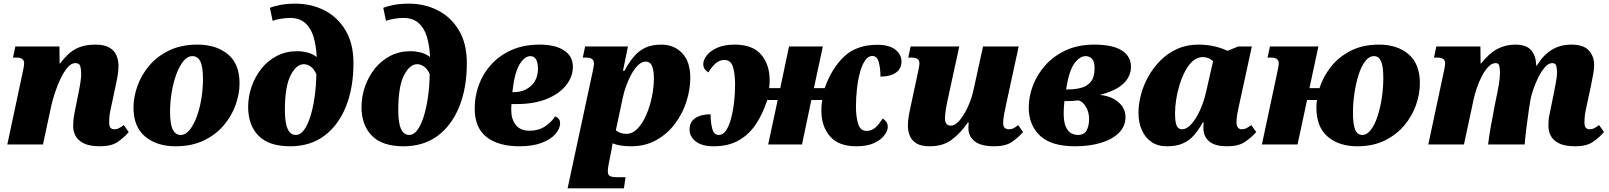

<svg xmlns="http://www.w3.org/2000/svg" viewBox="-20 -790 8798 1050"><path d="M527 10Q469 10 437 -6.5Q405 -23 392.5 -48Q380 -73 380 -100Q380 -134 386 -165L409 -280Q416 -314 420 -340.5Q424 -367 424 -389Q424 -407 419.5 -426Q415 -445 392 -445Q370 -445 349.5 -421Q329 -397 311.5 -360.5Q294 -324 281 -284.5Q268 -245 261 -214L215 0H20L101 -380Q106 -403 109 -418.5Q112 -434 112 -444Q112 -475 71 -475H51L64 -536H305L306 -443H309Q350 -499 394 -522.5Q438 -546 502 -546Q551 -546 578.5 -529.5Q606 -513 617 -486.5Q628 -460 628 -429Q628 -405 623.5 -377.5Q619 -350 611 -315L585 -192Q579 -164 578 -148Q577 -132 577 -120Q577 -83 604 -83Q619 -83 630.5 -89Q642 -95 657 -106L684 -68Q659 -38 624 -14Q589 10 527 10Z M940 10Q838 10 774 -43Q710 -96 710 -202Q710 -259 731.5 -319.5Q753 -380 796 -431Q839 -482 905 -514Q971 -546 1060 -546Q1162 -546 1226 -493.5Q1290 -441 1290 -334Q1290 -277 1268.5 -216.5Q1247 -156 1204 -105Q1161 -54 1095 -22Q1029 10 940 10ZM968 -52Q995 -52 1017.5 -80Q1040 -108 1056.5 -153.5Q1073 -199 1081.5 -252.5Q1090 -306 1090 -357Q1090 -426 1075.5 -454.5Q1061 -483 1032 -483Q1005 -483 982.5 -455Q960 -427 943.5 -381.5Q927 -336 918.5 -283Q910 -230 910 -179Q910 -110 925 -81Q940 -52 968 -52Z M1567 10Q1450 10 1393.5 -48Q1337 -106 1337 -205Q1337 -262 1356 -316.5Q1375 -371 1410 -415Q1445 -459 1494.5 -484.5Q1544 -510 1605 -510Q1632 -510 1660.5 -503Q1689 -496 1712 -478Q1709 -541 1694.5 -589Q1680 -637 1648.5 -664.5Q1617 -692 1566 -692Q1541 -692 1513 -687Q1485 -682 1471 -676L1456 -747Q1474 -755 1510.5 -762.5Q1547 -770 1596 -770Q1682 -770 1754 -733.5Q1826 -697 1869.5 -624.5Q1913 -552 1913 -445Q1913 -309 1871.5 -206.5Q1830 -104 1753 -47Q1676 10 1567 10ZM1598 -52Q1623 -52 1643 -79.5Q1663 -107 1677.5 -153.5Q1692 -200 1700.5 -259.5Q1709 -319 1710 -384Q1698 -413 1679 -426Q1660 -439 1642 -439Q1600 -439 1569 -377.5Q1538 -316 1538 -188Q1538 -118 1553 -85Q1568 -52 1598 -52Z M2187 10Q2070 10 2013.5 -48Q1957 -106 1957 -205Q1957 -262 1976 -316.5Q1995 -371 2030 -415Q2065 -459 2114.5 -484.5Q2164 -510 2225 -510Q2252 -510 2280.5 -503Q2309 -496 2332 -478Q2329 -541 2314.5 -589Q2300 -637 2268.5 -664.5Q2237 -692 2186 -692Q2161 -692 2133 -687Q2105 -682 2091 -676L2076 -747Q2094 -755 2130.5 -762.5Q2167 -770 2216 -770Q2302 -770 2374 -733.5Q2446 -697 2489.5 -624.5Q2533 -552 2533 -445Q2533 -309 2491.5 -206.5Q2450 -104 2373 -47Q2296 10 2187 10ZM2218 -52Q2243 -52 2263 -79.5Q2283 -107 2297.5 -153.5Q2312 -200 2320.5 -259.5Q2329 -319 2330 -384Q2318 -413 2299 -426Q2280 -439 2262 -439Q2220 -439 2189 -377.5Q2158 -316 2158 -188Q2158 -118 2173 -85Q2188 -52 2218 -52Z M2821 10Q2706 10 2641 -40.5Q2576 -91 2576 -197Q2576 -264 2599 -326.5Q2622 -389 2667.5 -438.5Q2713 -488 2779 -517Q2845 -546 2931 -546Q3017 -546 3065 -514Q3113 -482 3113 -425Q3113 -371 3076.5 -324.5Q3040 -278 2971.5 -249.5Q2903 -221 2806 -221H2777Q2776 -212 2776 -202.5Q2776 -193 2776 -186Q2776 -139 2800.5 -107Q2825 -75 2876 -75Q2925 -75 2961 -99Q2997 -123 3016 -154Q3043 -142 3043 -117Q3043 -86 3017 -56.5Q2991 -27 2941.5 -8.5Q2892 10 2821 10ZM2782 -286H2790Q2847 -286 2884.5 -321Q2922 -356 2922 -414Q2922 -446 2912 -464.5Q2902 -483 2881 -483Q2848 -483 2820.5 -436.5Q2793 -390 2782 -286Z M3084 240 3222 -402Q3224 -413 3226 -424Q3228 -435 3228 -443Q3228 -475 3187 -475H3167L3180 -536H3414L3387 -403H3395Q3419 -448 3446 -480Q3473 -512 3509 -529Q3545 -546 3596 -546Q3666 -546 3710.5 -499.5Q3755 -453 3755 -365Q3755 -301 3734 -235Q3713 -169 3671.5 -113.5Q3630 -58 3569.5 -24Q3509 10 3431 10Q3370 10 3330 -6Q3329 1 3327 12.5Q3325 24 3323 35L3309 106Q3306 122 3305 130.5Q3304 139 3304 147Q3304 166 3315 172.5Q3326 179 3354 179H3401L3392 240ZM3405 -58Q3439 -58 3466.5 -86.5Q3494 -115 3514 -161Q3534 -207 3545 -260Q3556 -313 3556 -362Q3556 -401 3546.5 -427Q3537 -453 3511 -453Q3490 -453 3470 -434Q3450 -415 3433.5 -385Q3417 -355 3405 -322Q3393 -289 3387 -261L3348 -78Q3371 -58 3405 -58Z M3883 10Q3819 10 3785 -16.5Q3751 -43 3751 -82Q3751 -123 3782.5 -144Q3814 -165 3866 -165Q3866 -121 3875 -86.5Q3884 -52 3911 -52Q3934 -52 3950.5 -76.5Q3967 -101 3978 -142Q3989 -183 3994.5 -231.5Q4000 -280 4000 -328Q4000 -385 3988.5 -423.5Q3977 -462 3942 -462Q3914 -462 3893 -443Q3872 -424 3854 -394Q3845 -399 3835.5 -410.5Q3826 -422 3826 -440Q3826 -461 3844 -485.5Q3862 -510 3900.5 -528Q3939 -546 3998 -546Q4096 -546 4142.5 -491.5Q4189 -437 4189 -352Q4189 -341 4188.5 -331.5Q4188 -322 4186 -308H4247L4295 -536H4480L4431 -308H4490Q4528 -416 4596 -480.5Q4664 -545 4778 -545Q4843 -545 4876.5 -518.5Q4910 -492 4910 -454Q4910 -414 4879 -392.5Q4848 -371 4795 -371Q4795 -415 4786 -449.5Q4777 -484 4750 -484Q4728 -484 4711 -459.5Q4694 -435 4683 -394Q4672 -353 4666.5 -304.5Q4661 -256 4661 -208Q4661 -151 4673 -112.5Q4685 -74 4719 -74Q4747 -74 4768 -93Q4789 -112 4807 -142Q4816 -137 4825.5 -125.5Q4835 -114 4835 -96Q4835 -76 4817 -51Q4799 -26 4761 -8Q4723 10 4663 10Q4566 10 4519 -44.5Q4472 -99 4472 -184Q4472 -198 4472.5 -209.5Q4473 -221 4477 -243H4417L4366 0H4181L4233 -243H4176Q4151 -166 4113 -109.5Q4075 -53 4018.5 -21.5Q3962 10 3883 10Z M5064 10Q5018 10 4992.5 -5.5Q4967 -21 4956 -46.5Q4945 -72 4945 -102Q4945 -127 4950 -156.5Q4955 -186 4961 -212L4997 -380Q5002 -403 5005 -418.5Q5008 -434 5008 -444Q5008 -475 4967 -475H4947L4960 -536H5226L5161 -237Q5155 -209 5151.5 -184Q5148 -159 5148 -142Q5148 -103 5180 -103Q5204 -103 5229 -133Q5254 -163 5274.5 -209Q5295 -255 5305 -303L5356 -536H5551L5482 -218Q5475 -187 5470.5 -161Q5466 -135 5466 -117Q5466 -83 5498 -83Q5512 -83 5523.5 -89Q5535 -95 5548 -106L5575 -68Q5550 -39 5515 -14.5Q5480 10 5418 10Q5345 10 5310.5 -17Q5276 -44 5276 -90Q5276 -101 5276.5 -108Q5277 -115 5278 -120H5273Q5233 -62 5185 -26Q5137 10 5064 10Z M5859 10Q5729 10 5667.5 -48Q5606 -106 5606 -202Q5606 -262 5629 -322.5Q5652 -383 5697 -433.5Q5742 -484 5809 -515Q5876 -546 5964 -546Q6065 -546 6115 -514Q6165 -482 6165 -425Q6165 -372 6123.5 -332.5Q6082 -293 5994 -271Q6057 -265 6096 -231.5Q6135 -198 6135 -150Q6135 -99 6098.5 -63Q6062 -27 5999.5 -8.5Q5937 10 5859 10ZM5918 -483Q5884 -483 5855 -442.5Q5826 -402 5810 -301H5821Q5859 -301 5892 -309.5Q5925 -318 5945.5 -343Q5966 -368 5966 -417Q5966 -452 5952.5 -467.5Q5939 -483 5918 -483ZM5874 -52Q5909 -52 5922.5 -77Q5936 -102 5936 -140Q5936 -177 5918 -207Q5900 -237 5876 -241Q5861 -239 5845.5 -238Q5830 -237 5801 -237Q5799 -218 5798 -202.5Q5797 -187 5797 -172Q5797 -122 5809 -96Q5821 -70 5839 -61Q5857 -52 5874 -52Z M6361 10Q6311 10 6276.5 -14Q6242 -38 6224 -79.5Q6206 -121 6206 -173Q6206 -220 6219.5 -271.5Q6233 -323 6260 -371.5Q6287 -420 6326.5 -459.5Q6366 -499 6418 -522.5Q6470 -546 6534 -546Q6583 -546 6625.5 -535.5Q6668 -525 6692 -512L6752 -536H6826L6757 -218Q6750 -188 6746 -164Q6742 -140 6742 -120Q6742 -102 6750 -92.5Q6758 -83 6770 -83Q6785 -83 6796.5 -89Q6808 -95 6823 -106L6850 -68Q6825 -39 6789 -14.5Q6753 10 6691 10Q6624 10 6592.5 -17Q6561 -44 6561 -90Q6561 -101 6561.5 -108Q6562 -115 6563 -120H6557Q6536 -81 6510.5 -51.5Q6485 -22 6449.5 -6Q6414 10 6361 10ZM6444 -83Q6470 -83 6496 -112Q6522 -141 6543 -188Q6564 -235 6576 -288L6614 -455Q6602 -467 6586.5 -472.5Q6571 -478 6559 -478Q6528 -478 6503.5 -456.5Q6479 -435 6461 -400.5Q6443 -366 6430.5 -325Q6418 -284 6412 -244Q6406 -204 6406 -173Q6406 -120 6415.5 -101.5Q6425 -83 6444 -83Z M6881 0 6962 -380Q6967 -403 6970 -418.5Q6973 -434 6973 -444Q6973 -475 6932 -475H6912L6925 -536H7190L7141 -308H7196Q7215 -369 7257.5 -423.5Q7300 -478 7366 -512Q7432 -546 7522 -546Q7621 -546 7683 -493.5Q7745 -441 7745 -334Q7745 -277 7724 -216.5Q7703 -156 7660.5 -105Q7618 -54 7553.5 -22Q7489 10 7402 10Q7303 10 7241 -42.5Q7179 -95 7179 -202Q7179 -222 7182 -243H7128L7076 0ZM7430 -52Q7456 -52 7477.5 -80.5Q7499 -109 7514 -155.5Q7529 -202 7537 -256.5Q7545 -311 7545 -362Q7545 -428 7532.5 -455.5Q7520 -483 7494 -483Q7467 -483 7445.5 -454.5Q7424 -426 7409.5 -380Q7395 -334 7387 -279.5Q7379 -225 7379 -174Q7379 -108 7391.5 -80Q7404 -52 7430 -52Z M8595 10Q8537 10 8505 -6.5Q8473 -23 8460.5 -48Q8448 -73 8448 -100Q8448 -116 8449 -132.5Q8450 -149 8454 -165L8479 -287Q8484 -313 8489.5 -343.5Q8495 -374 8495 -392Q8495 -409 8491.5 -427Q8488 -445 8469 -445Q8448 -445 8427.5 -421Q8407 -397 8390.5 -362.5Q8374 -328 8363 -294.5Q8352 -261 8349 -241L8341 -190Q8336 -156 8329 -102.5Q8322 -49 8318 0H8118Q8124 -51 8135 -110.5Q8146 -170 8156 -222L8169 -286Q8179 -333 8181 -360Q8183 -387 8183 -392Q8183 -409 8180 -427Q8177 -445 8160 -445Q8139 -445 8120 -425.5Q8101 -406 8085 -375.5Q8069 -345 8057 -310.5Q8045 -276 8039 -247L7986 0H7791L7872 -380Q7877 -403 7880 -418.5Q7883 -434 7883 -444Q7883 -475 7842 -475H7822L7835 -536H8076L8077 -443H8080Q8124 -499 8169 -522.5Q8214 -546 8266 -546Q8327 -546 8353 -516Q8379 -486 8381 -436V-431H8384Q8419 -488 8465.5 -517Q8512 -546 8574 -546Q8640 -546 8669 -514Q8698 -482 8698 -434Q8698 -415 8693 -385.5Q8688 -356 8680 -319L8653 -192Q8647 -164 8646 -148Q8645 -132 8645 -120Q8645 -83 8672 -83Q8687 -83 8698.5 -89Q8710 -95 8725 -106L8752 -68Q8727 -39 8692 -14.5Q8657 10 8595 10Z"/></svg>

Font: Noto Serif Black
Style: Italic
Weight: 900
Italic angle: -12°
Designer: Monotype Design Team
Foundry: Monotype Imaging Inc.
Version: Version 2.013